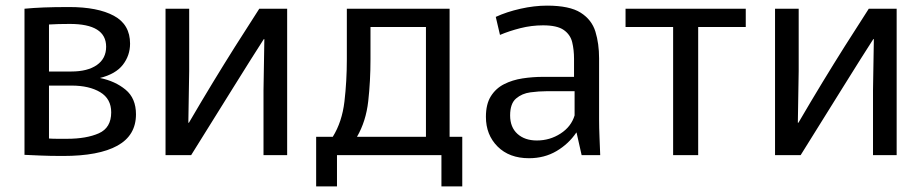

<svg xmlns="http://www.w3.org/2000/svg" viewBox="-20 -551 3274 682"><path d="M204 3Q157 3 124 1.5Q91 0 67 -1V-520Q98 -523 135 -524.5Q172 -526 226 -526Q327 -526 384.5 -495Q442 -464 442 -396Q442 -354 416.5 -321Q391 -288 335 -274Q389 -263 426 -232.5Q463 -202 463 -145Q463 -70 397 -33.5Q331 3 204 3ZM233 -297Q291 -297 324 -320Q357 -343 357 -385Q357 -466 228 -466Q185 -466 154 -464V-297ZM218 -58Q287 -58 331 -77.5Q375 -97 375 -152Q375 -200 336 -223.5Q297 -247 234 -247H154V-59Q167 -58 184.5 -58Q202 -58 218 -58Z M568 0V-520H652V-299L649 -115H651Q696 -192 735.5 -257Q775 -322 815 -385.5Q855 -449 901 -520H1000V0H916V-231L919 -412H917Q877 -350 809.5 -241.5Q742 -133 659 0Z M1103 111V-65H1162Q1195 -118 1203.5 -190.5Q1212 -263 1212 -340V-520H1577V-65H1622V111H1548V0H1177V111ZM1296 -340Q1296 -263 1288 -191.5Q1280 -120 1248 -65H1493V-455H1296Z M1859 11Q1789 11 1747.5 -30.5Q1706 -72 1706 -136Q1706 -181 1723.5 -209Q1741 -237 1770.5 -252Q1800 -267 1836 -272.5Q1872 -278 1909 -278H2019V-342Q2019 -374 2012.5 -401Q2006 -428 1982.5 -444.5Q1959 -461 1909 -461Q1868 -461 1828.5 -451Q1789 -441 1756 -427L1741 -491Q1780 -509 1829 -520Q1878 -531 1923 -531Q2003 -531 2042.5 -506Q2082 -481 2095 -438.5Q2108 -396 2108 -344V-128Q2108 -98 2109.5 -63Q2111 -28 2112 0H2046L2028 -80H2027Q2000 -40 1957 -14.5Q1914 11 1859 11ZM1887 -52Q1933 -52 1971 -76.5Q2009 -101 2021 -141V-227H1921Q1894 -227 1864 -223Q1834 -219 1813 -201Q1792 -183 1792 -141Q1792 -99 1818 -75.5Q1844 -52 1887 -52Z M2371 0V-455H2202V-520H2629V-455H2460V0Z M2733 0V-520H2817V-299L2814 -115H2816Q2861 -192 2900.5 -257Q2940 -322 2980 -385.5Q3020 -449 3066 -520H3165V0H3081V-231L3084 -412H3082Q3042 -350 2974.5 -241.5Q2907 -133 2824 0Z"/></svg>

Font: Murecho
Style: Regular
Weight: 400
Designer: Neil Summerour
Foundry: Positype
Version: Version 1.010; ttfautohint (v1.8.3)